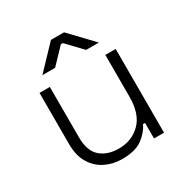

<svg xmlns="http://www.w3.org/2000/svg" viewBox="-161 -821 933 965"><g transform="rotate(-30 305.5 -339.0)"><path d="M275 10Q223 10 178.5 -12Q134 -34 107.5 -78.5Q81 -123 81 -190V-486H141V-194Q141 -115 181 -79.5Q221 -44 288 -44Q363 -44 413 -93.5Q463 -143 463 -243V-486H523V0H465V-90H453Q435 -51 394 -20.5Q353 10 275 10ZM138 -556 264 -688H340L466 -556H392L308 -644H296L212 -556Z"/></g></svg>

Font: Space Grotesk Light Light
Style: Regular
Weight: 300
Version: Version 2.000